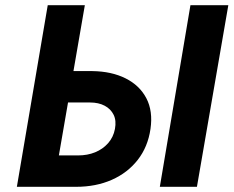

<svg xmlns="http://www.w3.org/2000/svg" viewBox="-20 -720 900 740"><path d="M714 -700 596 0H739L860 -700ZM164 -700 45 0H186L307 -700ZM186 -325H327Q360 -325 383.5 -312.5Q407 -300 418 -277.5Q429 -255 423 -223Q417 -191 396.5 -168Q376 -145 346.5 -133Q317 -121 281 -121H151L129 0H273Q350 0 411 -27Q472 -54 511 -104Q550 -154 560 -223Q570 -292 544 -341.5Q518 -391 464 -418Q410 -445 336 -446H206Z"/></svg>

Font: Jost SemiBold
Style: Italic
Weight: 600
Italic angle: -5°
Version: Version 3.710